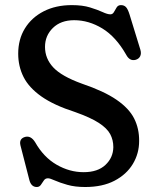

<svg xmlns="http://www.w3.org/2000/svg" viewBox="-20 -734 634 770"><path d="M321.5 16Q280.5 16 250 7.2Q219.5 -1.5 200 -10.2Q180.5 -19 172.5 -19Q161.5 -19 155.8 -10.2Q150 -1.5 144 7.2Q138 16 127.5 16Q104 16 97 -15L62 -151Q55.5 -178 81 -185Q104 -191 121 -163.5Q155 -103.5 207 -73.5Q259 -43.5 315.5 -43.5Q372 -43.5 403 -72.8Q434 -102 434.5 -144Q434.5 -172.5 422 -196Q409.5 -219.5 376.5 -241Q343.5 -262.5 281.5 -284.5Q196 -312 146 -347.2Q96 -382.5 74.5 -425.2Q53 -468 53 -518.5Q53 -576.5 80 -620.2Q107 -664 155.5 -688.8Q204 -713.5 268 -713.5Q311 -713.5 341 -704.2Q371 -695 391 -685.8Q411 -676.5 422.5 -676.5Q432 -676.5 437 -685.8Q442 -695 447.8 -704.2Q453.5 -713.5 465 -713.5Q478 -713.5 485.5 -705.2Q493 -697 499.5 -676L543 -534.5Q547.5 -519 542 -508.2Q536.5 -497.5 523.5 -494Q500 -488 486 -514.5Q445 -586.5 390.5 -619.8Q336 -653 277.5 -653Q224 -653 192.2 -622Q160.5 -591 160.5 -546Q160.5 -499 193.8 -463.5Q227 -428 308.5 -398.5Q397 -368.5 447.2 -334Q497.5 -299.5 518 -258.8Q538.5 -218 538 -168.5Q538 -118.5 512.8 -76.5Q487.5 -34.5 439.2 -9.2Q391 16 321.5 16Z"/></svg>

Font: Fraunces 9pt S100
Style: Regular
Weight: 400
Version: Version 1.000; ttfautohint (v1.8.3)